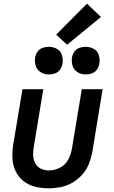

<svg xmlns="http://www.w3.org/2000/svg" viewBox="-20 -1014 616 1042"><path d="M243 8Q276 8 309 1.5Q342 -5 372.5 -22.5Q403 -40 426.5 -66.5Q450 -93 462.5 -125Q475 -157 481 -189L537 -530H424L370 -205Q365 -175 349.5 -146.5Q334 -118 304.5 -103.5Q275 -89 245 -89Q245 -89 245 -89Q245 -89 245 -89Q222 -89 202 -98.5Q182 -108 171.5 -127.5Q161 -147 160 -169.5Q159 -192 163 -215L215 -530H102L52 -231Q46 -193 47.5 -156Q49 -119 64 -86.5Q79 -54 106.5 -32Q134 -10 170 -1Q206 8 243 8ZM445 -610Q461 -610 478 -615.5Q495 -621 505.5 -636Q516 -651 519 -667Q523 -691 516.5 -714Q510 -737 489.5 -748.5Q469 -760 445 -760Q429 -760 412 -754.5Q395 -749 384.5 -734.5Q374 -720 371 -703Q367 -679 374 -656.5Q381 -634 401 -622Q421 -610 445 -610ZM245 -610Q261 -610 278 -615.5Q295 -621 305.5 -636Q316 -651 319 -667Q323 -691 316.5 -714Q310 -737 289.5 -748.5Q269 -760 245 -760Q229 -760 212 -754.5Q195 -749 184.5 -734.5Q174 -720 171 -703Q167 -679 174 -656.5Q181 -634 201 -622Q221 -610 245 -610ZM344 -771 528 -922 452 -994 285 -826Z"/></svg>

Font: Iosevka Sparkle SmBdObl
Style: Regular
Weight: 600
Italic angle: -9°
Designer: Belleve Invis
Foundry: Belleve Invis
Version: Version 4.5.0; ttfautohint (v1.8.3)